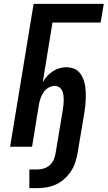

<svg xmlns="http://www.w3.org/2000/svg" viewBox="-20 -755 554 988"><path d="M131 213V117H174Q190 117 207 111.5Q224 106 237 94Q250 82 256.5 66.5Q263 51 266 34L303 -189Q305 -202 306.5 -215Q308 -228 308 -240.5Q308 -253 306.5 -265.5Q305 -278 299.5 -289Q294 -300 284 -306.5Q274 -313 261 -313Q245 -313 229 -303.5Q213 -294 203.5 -279.5Q194 -265 188.5 -248.5Q183 -232 180 -216L145 0H32L153 -735H514L498 -639H250L200 -332Q209 -348 222 -362.5Q235 -377 251.5 -388Q268 -399 286 -404Q304 -409 322 -409Q340 -409 357.5 -403Q375 -397 386.5 -384.5Q398 -372 405.5 -355.5Q413 -339 416.5 -321.5Q420 -304 421 -285.5Q422 -267 421.5 -248.5Q421 -230 419 -211.5Q417 -193 414 -174L379 34Q375 58 367 81.5Q359 105 345 126.5Q331 148 311.5 165.5Q292 183 269.5 193.5Q247 204 222.5 208.5Q198 213 174 213Z"/></svg>

Font: Iosevka SS18
Style: Bold Italic
Weight: 700
Italic angle: -9°
Monospace: yes
Designer: Belleve Invis
Foundry: Belleve Invis
Version: Version 25.1.1; ttfautohint (v1.8.4)